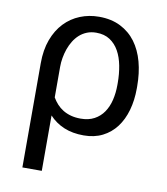

<svg xmlns="http://www.w3.org/2000/svg" viewBox="-83 -608 766 880"><g transform="rotate(10 300.0 -167.5)"><path d="M534.2 -244.1Q534.2 -189.5 521 -142.8Q507.8 -96.2 482.2 -62.3Q456.5 -28.3 418.7 -9.3Q380.9 9.8 331.1 9.8Q279.3 9.8 239.5 -6.8Q199.7 -23.4 170.9 -54.7V203.1H80.6V-281.7V-282.2Q80.6 -344.2 98.4 -392.1Q116.2 -439.9 147.2 -472.4Q178.2 -504.9 219.5 -521.5Q260.7 -538.1 307.6 -538.1Q364.7 -538.1 407.5 -516.6Q450.2 -495.1 478.3 -457.3Q506.3 -419.4 520.3 -367.7Q534.2 -315.9 534.2 -254.4ZM443.8 -254.4Q443.8 -295.9 436.5 -334Q429.2 -372.1 413.1 -400.9Q397 -429.7 371.1 -446.8Q345.2 -463.9 307.6 -463.9Q283.7 -463.9 264.2 -456.1Q244.6 -448.2 229.5 -434.6Q214.4 -420.9 203.4 -402.8Q192.4 -384.8 185.3 -364.5Q178.2 -344.2 174.6 -323Q170.9 -301.8 170.9 -281.7V-138.7Q180.2 -122.6 192.9 -108.6Q205.6 -94.7 221.9 -84.7Q238.3 -74.7 258.8 -69.1Q279.3 -63.5 304.2 -63.5Q341.3 -63.5 367.9 -77.9Q394.5 -92.3 411.4 -117.2Q428.2 -142.1 436 -174.8Q443.8 -207.5 443.8 -244.1Z"/></g></svg>

Font: Roboto Mono
Style: Regular
Weight: 400
Designer: Google
Version: Version 2.000985; 2015; ttfautohint (v1.3)